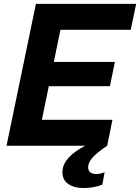

<svg xmlns="http://www.w3.org/2000/svg" viewBox="-20 -749 720 987"><path d="M13.6 0 164.6 -729H679.9L652.1 -595.9H255.4L298.3 -632.1L187.9 -97.7L160.1 -133.1H558L531 0ZM196.9 -305.9 221.6 -430.6H570.6L545 -305.9ZM410.6 217.6Q360.1 217.6 330.5 196.4Q300.9 175.3 300.9 136.9Q300.9 104.3 320.1 77.4Q339.3 50.6 372 27.9Q404.7 5.3 444.9 -13.3H524.3L531 0Q481.7 32.9 457.4 59.4Q433.1 85.9 433.1 111Q433.1 127.7 444 136.7Q454.9 145.7 474.6 145.7Q485.9 145.7 496.8 143.1Q507.7 140.4 517.7 136.4L506.3 200.1Q487.7 208 461.9 212.8Q436 217.6 410.6 217.6Z"/></svg>

Font: Mona Sans
Style: Italic
Weight: 200
Italic angle: -11.6951°
Designer: Deni Anggara
Foundry: GitHub
Version: Version 2.000